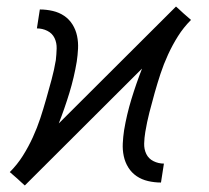

<svg xmlns="http://www.w3.org/2000/svg" viewBox="-20 -559 640 588"><path d="M56 9 46 0Q46 0 46 0Q46 0 46 0L33 -12L10 -32Q33 -55 50 -82Q67 -109 80.5 -138.5Q94 -168 103.5 -197Q113 -226 121.5 -256Q130 -286 138 -315.5Q146 -345 151 -375Q153 -393 153.5 -410.5Q154 -428 147 -442.5Q140 -457 125 -464.5Q110 -472 93 -472L102 -530Q122 -530 141.5 -525.5Q161 -521 176.5 -510.5Q192 -500 202 -484Q212 -468 216 -449Q220 -430 219 -410Q218 -390 215 -370Q207 -322 192.5 -274.5Q178 -227 160 -181L519 -539L529 -530Q529 -530 529 -530Q529 -530 529 -530L542 -518L565 -498Q542 -475 525 -448Q508 -421 494.5 -391.5Q481 -362 471.5 -333Q462 -304 453.5 -274Q445 -244 437.5 -214.5Q430 -185 425 -155Q422 -137 421.5 -119.5Q421 -102 428 -87.5Q435 -73 450 -65.5Q465 -58 482 -58L473 0Q453 0 433.5 -4.5Q414 -9 398.5 -19.5Q383 -30 373 -46Q363 -62 359 -81Q355 -100 356 -120Q357 -140 360 -160Q368 -208 382.5 -255.5Q397 -303 415 -349Z"/></svg>

Font: Iosevka Curly Light Extended
Style: Italic
Weight: 300
Width: 7
Italic angle: -9°
Monospace: yes
Designer: Belleve Invis
Foundry: Belleve Invis
Version: Version 11.1.0; ttfautohint (v1.8.3)